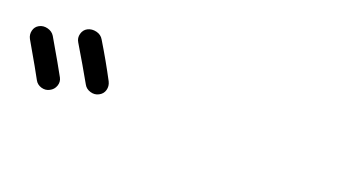

<svg xmlns="http://www.w3.org/2000/svg" viewBox="-35 -1032 1069 608"><g transform="rotate(20 500.0 -727.5)"><path d="M138.7 -617.2Q126 -610.4 111.3 -614.7Q96.7 -619.1 89.8 -631.8Q78.1 -654.3 24.4 -747.1Q17.6 -759.8 21 -773.9Q24.4 -788.1 37.1 -794.9Q49.8 -801.8 65.4 -797.9Q81.1 -793.9 88.9 -781.2Q139.6 -694.3 155.3 -665Q162.1 -652.3 157.2 -638.2Q152.3 -624 138.7 -617.2ZM184.6 -837.9Q198.2 -844.7 214.4 -840.8Q230.5 -836.9 238.3 -823.2Q274.4 -763.7 304.7 -706.1Q311.5 -692.4 307.6 -678.2Q303.7 -664.1 290 -657.2Q277.3 -650.4 262.2 -654.8Q247.1 -659.2 240.2 -671.9Q210 -725.6 171.9 -789.1Q164.1 -801.8 168 -816.4Q171.9 -831.1 184.6 -837.9Z"/></g></svg>

Font: Rounded Mgen+ 1m regular
Style: Regular
Weight: 400
Designer: [Source Han Sans]
Ryoko NISHIZUKA  (kana & ideographs); Paul D. Hunt (Latin, Greek & Cyrillic); Wenlong ZHANG  (bopomofo
Version: Version 1.059.20150602